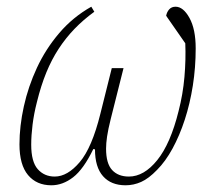

<svg xmlns="http://www.w3.org/2000/svg" viewBox="-20 -540 651 572"><path d="M348 -337 310 -186Q302 -154 299 -133.5Q296 -113 296 -97Q296 -53 314 -33.5Q332 -14 364 -14Q409 -14 448.5 -63Q488 -112 512 -209Q525 -259 529.5 -311Q534 -363 532 -411L475 -493Q477 -504 484 -512Q491 -520 503 -520Q526 -520 544.5 -486.5Q563 -453 563 -396Q563 -339 554.5 -285Q546 -231 530.5 -183.5Q515 -136 494 -97.5Q473 -59 448 -34Q423 -8 400.5 2Q378 12 354 12Q311 12 287 -15Q263 -42 263 -95L258 -96Q229 -36 198 -12Q167 12 133 12Q89 12 63.5 -18.5Q38 -49 38 -110Q38 -164 51 -223Q64 -282 90 -338Q116 -394 156.5 -441.5Q197 -489 252 -520L261 -505Q228 -481 202 -454Q176 -427 155 -395Q134 -363 118 -324Q102 -285 90 -236Q81 -201 77 -168.5Q73 -136 73 -109Q73 -58 92.5 -36Q112 -14 143 -14Q181 -14 217.5 -57Q254 -100 279 -201L313 -337Z"/></svg>

Font: IBM Plex Serif ExtLt
Style: Italic
Weight: 200
Italic angle: -14°
Designer: Mike Abbink, Paul van der Laan, Pieter van Rosmalen
Foundry: Bold Monday
Version: Version 3.001